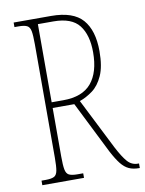

<svg xmlns="http://www.w3.org/2000/svg" viewBox="-82 -772 627 830"><g transform="rotate(-10 232.0 -357.0)"><path d="M36 0V-20H54Q79 -20 91 -26Q103 -32 106.5 -51Q110 -70 110 -108V-606Q110 -645 106.5 -663.5Q103 -682 91 -688Q79 -694 54 -694H36V-714H200Q297 -714 338.5 -666.5Q380 -619 380 -528Q380 -461 362 -421Q344 -381 316 -360.5Q288 -340 259 -330L372 -106Q395 -62 413.5 -41Q432 -20 459 -20H464V0H461Q435 0 416.5 -8.5Q398 -17 382 -37Q366 -57 347 -93L233 -321H138V-108Q138 -70 141.5 -51Q145 -32 157 -26Q169 -20 194 -20H219V0ZM189 -346Q273 -346 312.5 -393Q352 -440 352 -528Q352 -604 319 -646.5Q286 -689 206 -689H138V-346Z"/></g></svg>

Font: Noto Serif Ethiopic ExtraCondensed Thin
Style: Regular
Weight: 100
Width: 2
Designer: Monotype Design Team
Foundry: Monotype Imaging Inc.
Version: Version 2.102; ttfautohint (v1.8.4.7-5d5b)